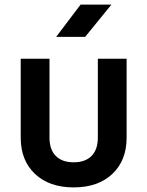

<svg xmlns="http://www.w3.org/2000/svg" viewBox="-20 -805 640 834"><path d="M300 9Q194 9 132 -49.5Q70 -108 70 -207V-550H195V-207Q195 -155 222.5 -127.5Q250 -100 300 -100Q350 -100 377.5 -127.5Q405 -155 405 -207V-550H530V-207Q530 -108 468 -49.5Q406 9 300 9ZM224 -645 330 -785H464L350 -645Z"/></svg>

Font: Tiny
Style: Bold
Weight: 700
Monospace: yes
Designer: Philipp Nurullin, Konstantin Bulenkov
Foundry: JetBrains
Version: Version 2.251; ttfautohint (v1.8.4.7-5d5b)